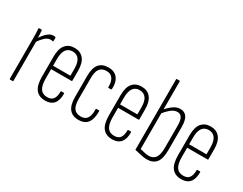

<svg xmlns="http://www.w3.org/2000/svg" viewBox="-77 -1120 1980 1564"><g transform="rotate(30 912.5 -338.5)"><path d="M59 0Q55 0 55 -5V-367Q55 -399 54.5 -426Q54 -453 52 -474Q51 -481 56 -481H79Q82 -481 83 -476Q85 -453 86 -427Q87 -401 87 -386L89 -382V-5Q89 0 84 0ZM83 -364 81 -400Q93 -419 109 -439Q125 -459 145 -473Q165 -487 188 -487Q199 -487 206 -485Q208 -484 209 -482.5Q210 -481 210 -478Q210 -470 210 -463Q210 -456 209 -449Q209 -443 203 -444Q200 -446 195 -446.5Q190 -447 183 -447Q156 -447 130 -422Q104 -397 83 -364Z M392 6Q333 6 303 -32Q273 -70 273 -150V-338Q273 -415 303.5 -451Q334 -487 388 -487Q443 -487 473.5 -450Q504 -413 504 -339V-246Q504 -241 499 -241H307V-151Q307 -89 327.5 -58Q348 -27 392 -27Q431 -27 448 -50.5Q465 -74 465 -120Q465 -126 469 -126H494Q498 -126 498 -121Q499 -58 472 -26Q445 6 392 6ZM307 -273H470V-338Q470 -396 449 -425Q428 -454 388 -454Q349 -454 328 -425Q307 -396 307 -338Z M708 6Q649 7 619 -29.5Q589 -66 589 -143V-339Q589 -415 618.5 -451Q648 -487 708 -487Q745 -487 770.5 -470.5Q796 -454 808 -422.5Q820 -391 817 -349Q817 -342 812 -342H788Q786 -342 785 -343.5Q784 -345 784 -347Q786 -396 767 -425Q748 -454 708 -454Q664 -454 643.5 -426.5Q623 -399 623 -338V-144Q623 -83 643.5 -55Q664 -27 708 -27Q749 -27 767.5 -55Q786 -83 784 -139Q784 -145 788 -145H812Q817 -145 817 -140Q818 -69 792 -32Q766 5 708 6Z M1022 6Q963 6 933 -32Q903 -70 903 -150V-338Q903 -415 933.5 -451Q964 -487 1018 -487Q1073 -487 1103.5 -450Q1134 -413 1134 -339V-246Q1134 -241 1129 -241H937V-151Q937 -89 957.5 -58Q978 -27 1022 -27Q1061 -27 1078 -50.5Q1095 -74 1095 -120Q1095 -126 1099 -126H1124Q1128 -126 1128 -121Q1129 -58 1102 -26Q1075 6 1022 6ZM937 -273H1100V-338Q1100 -396 1079 -425Q1058 -454 1018 -454Q979 -454 958 -425Q937 -396 937 -338Z M1350 6Q1320 6 1291 -1.5Q1262 -9 1230 -15V-678Q1230 -683 1234 -683H1259Q1264 -683 1264 -678V-42Q1284 -38 1305 -32.5Q1326 -27 1348 -27Q1387 -27 1408.5 -54.5Q1430 -82 1430 -150V-358Q1430 -408 1416 -431Q1402 -454 1374 -454Q1343 -454 1313.5 -429.5Q1284 -405 1257 -370L1255 -405Q1285 -441 1316.5 -464Q1348 -487 1382 -487Q1423 -487 1443.5 -457.5Q1464 -428 1464 -362V-149Q1464 -64 1434.5 -29Q1405 6 1350 6Z M1672 6Q1613 6 1583 -32Q1553 -70 1553 -150V-338Q1553 -415 1583.5 -451Q1614 -487 1668 -487Q1723 -487 1753.5 -450Q1784 -413 1784 -339V-246Q1784 -241 1779 -241H1587V-151Q1587 -89 1607.5 -58Q1628 -27 1672 -27Q1711 -27 1728 -50.5Q1745 -74 1745 -120Q1745 -126 1749 -126H1774Q1778 -126 1778 -121Q1779 -58 1752 -26Q1725 6 1672 6ZM1587 -273H1750V-338Q1750 -396 1729 -425Q1708 -454 1668 -454Q1629 -454 1608 -425Q1587 -396 1587 -338Z"/></g></svg>

Font: Sofia Sans Extra Condensed ExtraLight
Style: Regular
Weight: 250
Designer: Botio Nikoltchev, Ani Petrova
Foundry: lettersoup
Version: Version 4.101